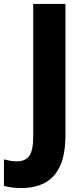

<svg xmlns="http://www.w3.org/2000/svg" viewBox="-90 -734 427 971"><path d="M19 217Q-8 217 -30 214Q-52 211 -70 206V72Q-55 76 -39 79Q-23 82 -5 82Q38 82 58 54.5Q78 27 78 -45V-714H241V-52Q241 47 213.5 106Q186 165 136 191Q86 217 19 217Z"/></svg>

Font: Noto Sans Armenian SemiCondensed ExtraBold
Style: Regular
Weight: 800
Width: 4
Designer: Monotype Design Team
Foundry: Monotype Imaging Inc.
Version: Version 2.008; ttfautohint (v1.8.4.7-5d5b)